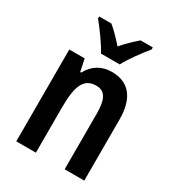

<svg xmlns="http://www.w3.org/2000/svg" viewBox="-183 -875 897 983"><g transform="rotate(30 265.0 -383.0)"><path d="M216 -606H327C349 -650 398 -715 430 -754V-766H358C328 -740 303 -717 271 -680C241 -714 211 -745 185 -766H113V-754C146 -714 194 -648 216 -606ZM312 -553C252 -553 204 -524 177 -471H171L156 -543H65V0H181V-268C181 -397 206 -452 279 -452C331 -452 351 -411 351 -331V0H467V-360C467 -490 411 -553 312 -553Z"/></g></svg>

Font: Noto Sans Lao Condensed SemiBold
Style: Regular
Weight: 600
Width: 3
Designer: Monotype Design Team
Foundry: Monotype Imaging Inc.
Version: Version 2.003